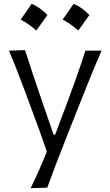

<svg xmlns="http://www.w3.org/2000/svg" viewBox="-20 -782 578 1005"><path d="M140.3 203.1 227.3 200.2Q247.7 144.2 274 74.9Q300.3 5.6 339.7 -93.5L397.4 -238.9Q423.5 -303.9 442 -350.3Q460.5 -396.7 476.8 -435.7Q493.2 -474.6 511.9 -516.8H427.1Q405.5 -449.7 382.2 -383.5Q358.9 -317.2 333.4 -249.3L268.6 -76.8H260.7L201.1 -249Q177.4 -318.5 155.2 -384.6Q133.1 -450.6 111 -519.7L26.9 -516.8Q50.9 -461.3 73.1 -403.1Q95.4 -345 116.4 -289L150.8 -195.3Q169.5 -145.7 188.8 -92.7Q208 -39.7 225.4 11.9Q206 59.7 184.8 107.6Q163.6 155.5 140.3 203.1ZM365.3 -762.2Q350.7 -740.7 336.7 -720.5Q322.8 -700.3 307.9 -679.6Q329.6 -668 350.4 -653.5Q371.2 -639 389.4 -622.1Q404.7 -642.9 419.2 -663.2Q433.7 -683.6 447.9 -703.6Q425 -726.2 404.6 -740.5Q384.2 -754.8 365.3 -762.2ZM145.7 -762.2Q131.1 -740.7 117.1 -720.5Q103.1 -700.3 88.2 -679.6Q109.9 -668 130.7 -653.5Q151.5 -639 169.7 -622.1Q185.1 -642.9 199.6 -663.2Q214.1 -683.6 228.3 -703.6Q205.4 -726.2 184.9 -740.5Q164.5 -754.8 145.7 -762.2Z"/></svg>

Font: Pinar-VF
Style: Regular
Weight: 300
Designer: Amin Abedi
Version: Version 3.0